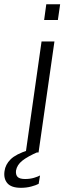

<svg xmlns="http://www.w3.org/2000/svg" viewBox="-72 -710 321 894"><path d="M48 0 121.5 -517H181.5L107.5 0ZM133.5 -617 143.5 -690H208L197.5 -617ZM25.5 164.5Q-19.5 164.5 -37.8 143Q-56 121.5 -51 87Q-47 56 -22.5 31.8Q2 7.5 60.5 -11L106 -3Q56.5 18.5 31.8 38.2Q7 58 2.5 84.5Q0.5 104 10 113.8Q19.5 123.5 45 123.5Q68 123.5 86.8 117.8Q105.5 112 114.5 107L108 146Q96 152.5 73.5 158.5Q51 164.5 25.5 164.5Z"/></svg>

Font: Public Sans ExtraLight
Style: Italic
Weight: 200
Italic angle: -8°
Designer: The Public Sans project authors (U.S. Web Design System). Libre Franklin designed by Pablo Impallari and Rodrigo Fuenzal
Version: Version 1.007; ttfautohint (v1.8.1) -l 8 -r 50 -G 200 -x 14 